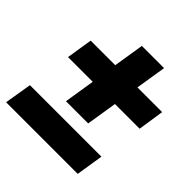

<svg xmlns="http://www.w3.org/2000/svg" viewBox="-175 -788 923 923"><g transform="rotate(45 286.0 -326.5)"><path d="M202 -207 227 -364H59L80 -497H247L272 -653H423L398 -497H566L546 -364H378L353 -207ZM2 0 25 -139H511L489 0Z"/></g></svg>

Font: MuseoModerno ExtraBold
Style: Italic
Weight: 800
Italic angle: -9°
Designer: Pablo Cosgaya, Héctor Gatti, Marcela Romero, and the Authors of The MuseoModerno Project.
Foundry: Omnibus-Type Team
Version: Version 1.003